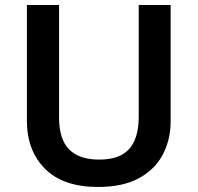

<svg xmlns="http://www.w3.org/2000/svg" viewBox="-20 -734 787 764"><path d="M659 -252Q659 -178 627.5 -118.5Q596 -59 532 -24.5Q468 10 370 10Q231 10 159 -62.5Q87 -135 87 -254V-714H215V-267Q215 -180 255 -139.5Q295 -99 374 -99Q430 -99 464.5 -118Q499 -137 515.5 -175.5Q532 -214 532 -268V-714H659Z"/></svg>

Font: Noto Sans Devanagari SemiBold
Style: Regular
Weight: 600
Version: Version 2.003